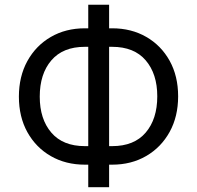

<svg xmlns="http://www.w3.org/2000/svg" viewBox="-20 -760 831 810"><path d="M338.1 -640.6H352.3V-740.1H440.3V-640.6H453.1Q534.1 -640.6 596.9 -604.4Q659.8 -568.2 695.7 -503.6Q731.5 -438.9 731.5 -353.7Q731.5 -268.5 695.7 -203.5Q659.8 -138.5 596.9 -101.9Q534.1 -65.3 453.1 -65.3H440.3V29.8H352.3V-65.3H338.1Q257.1 -65.3 194.2 -101.6Q131.4 -137.8 95.5 -202.4Q59.7 -267 59.7 -352.3Q59.7 -437.5 95.5 -502.5Q131.4 -567.5 194.2 -604Q257.1 -640.6 338.1 -640.6ZM338.1 -562.5Q245.4 -562.5 196.6 -505.3Q147.7 -448.2 147.7 -352.3Q147.7 -257.5 196.6 -200.5Q245.4 -143.5 338.1 -143.5H352.3V-562.5ZM440.3 -562.5V-143.5H453.1Q545.8 -143.5 594.6 -200.6Q643.5 -257.8 643.5 -353.7Q643.5 -448.5 594.6 -505.5Q545.8 -562.5 453.1 -562.5Z"/></svg>

Font: Inter Alia
Style: Regular
Weight: 400
Designer: Rasmus Andersson (Latin, Greek, Cyrillic etc.) and Evan from Shavian.info (Shavian, old style figures)
Foundry: Shavian.info
Version: Version 0.001;git-37ab20767